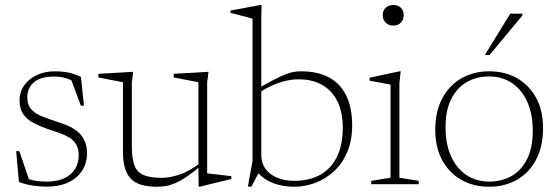

<svg xmlns="http://www.w3.org/2000/svg" viewBox="-20 -735 2230 766"><path d="M198.5 -450.5Q231.5 -450.5 255.5 -445Q279.5 -439.5 303 -428L315 -313.5H302.5L259.5 -429L293.5 -397.5Q265.5 -416.5 243.5 -423Q221.5 -429.5 197 -429.5Q142 -429.5 115.5 -407Q89 -384.5 89 -346.5Q89 -316.5 104.8 -299Q120.5 -281.5 146.5 -271.2Q172.5 -261 202.5 -251Q225 -244 247 -235Q269 -226 287 -212Q305 -198 316 -176.5Q327 -155 327 -122.5Q327 -83.5 307.2 -53.5Q287.5 -23.5 252 -7Q216.5 9.5 169 9.5Q136.5 9.5 107.2 4.8Q78 0 55.5 -9L44.5 -132H57L99.5 -8L68 -31.5Q80 -25 95.5 -20Q111 -15 128.5 -12.8Q146 -10.5 165 -10.5Q227 -10.5 260.5 -39.2Q294 -68 294 -116.5Q294 -142.5 283.5 -159.5Q273 -176.5 255.2 -187Q237.5 -197.5 215.5 -205Q193.5 -212.5 171 -220Q141 -230.5 115.5 -243.5Q90 -256.5 74 -278Q58 -299.5 58 -335.5Q58 -368 76.2 -394Q94.5 -420 126.2 -435.2Q158 -450.5 198.5 -450.5Z M506 -150.5Q506 -101.5 516.8 -74.2Q527.5 -47 553.8 -36.2Q580 -25.5 626.5 -25.5Q655 -25.5 692.8 -37.2Q730.5 -49 775.5 -82.5L783.5 -75Q750.5 -47.5 725.5 -30.5Q700.5 -13.5 680.2 -4.8Q660 4 642 7Q624 10 605 10Q531.5 10 501 -23Q470.5 -56 470.5 -129V-407L372.5 -426V-440.5L511.5 -448.5L506 -407ZM772.5 9.5 771.5 -71.5V-407L673 -426V-440.5L812 -448.5L806.5 -407V-43.5Q811 -43 823.5 -41.5Q836 -40 851.5 -38.2Q867 -36.5 881 -34.8Q895 -33 903 -32V-21L778 9.5Z M1001 -58 1020 -60.5 982.5 10.5 969 8.5 987.5 -92.5V-660.5Q981 -662.5 967.8 -666Q954.5 -669.5 936.8 -674Q919 -678.5 899.5 -684V-693L1019 -715H1023.5L1022.5 -660.5V-115.5Q1022.5 -84 1039.5 -61Q1056.5 -38 1086.2 -25.8Q1116 -13.5 1153 -13.5Q1215 -13.5 1258.5 -38.2Q1302 -63 1324.8 -110.5Q1347.5 -158 1347.5 -225.5Q1347.5 -287 1326.5 -330Q1305.5 -373 1266 -395.8Q1226.5 -418.5 1172 -418.5Q1145.5 -418.5 1118 -412Q1090.5 -405.5 1060.5 -391.5Q1030.5 -377.5 997.5 -355.5V-375.5Q1041.5 -400.5 1070.2 -415.5Q1099 -430.5 1117.8 -438Q1136.5 -445.5 1151 -448Q1165.5 -450.5 1181 -450.5Q1248 -450.5 1293.2 -425.8Q1338.5 -401 1361.8 -352.8Q1385 -304.5 1385 -235Q1385 -174 1365.2 -128Q1345.5 -82 1312.2 -51.5Q1279 -21 1238 -5.5Q1197 10 1154.5 10Q1118 10 1087.2 1.2Q1056.5 -7.5 1034.5 -23Q1012.5 -38.5 1001 -58Z M1549 -633Q1530 -633 1518.5 -644.8Q1507 -656.5 1507 -675Q1507 -692.5 1518.5 -703.8Q1530 -715 1549 -715Q1568.5 -715 1579.5 -703.8Q1590.5 -692.5 1590.5 -675Q1590.5 -656.5 1579.5 -644.8Q1568.5 -633 1549 -633ZM1578.5 -450.5 1573.5 -402V-26L1650.5 -13.5V0H1461V-13.5L1538 -26V-397.5Q1532.5 -398.5 1518.5 -401.2Q1504.5 -404 1487.2 -407.2Q1470 -410.5 1454.5 -413V-425L1573.5 -450.5Z M1932.5 -10.5Q1982 -10.5 2021 -32.8Q2060 -55 2082.8 -100.2Q2105.5 -145.5 2105.5 -213.5Q2105.5 -279 2084 -327.8Q2062.5 -376.5 2023.2 -403.2Q1984 -430 1930.5 -430Q1881.5 -430 1842.2 -407.5Q1803 -385 1780.2 -340Q1757.5 -295 1757.5 -226.5Q1757.5 -161.5 1779 -112.8Q1800.5 -64 1840 -37.2Q1879.5 -10.5 1932.5 -10.5ZM1931 10Q1869 10 1820.5 -17.5Q1772 -45 1744.2 -96Q1716.5 -147 1716.5 -216.5Q1716.5 -289.5 1744 -341.8Q1771.5 -394 1820.2 -422.2Q1869 -450.5 1932 -450.5Q1994.5 -450.5 2042.8 -423Q2091 -395.5 2118.8 -344.8Q2146.5 -294 2146.5 -224Q2146.5 -151 2119 -98.5Q2091.5 -46 2043 -18Q1994.5 10 1931 10ZM1914.5 -515.5 2015.5 -680.5H2064V-673L1933 -515.5Z"/></svg>

Font: Newsreader 16pt 16pt ExtraLight
Style: Regular
Weight: 250
Version: Version 1.003